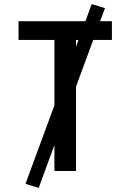

<svg xmlns="http://www.w3.org/2000/svg" viewBox="-20 -839 640 942"><path d="M247 0V-643H71V-735H529V-643H353V0ZM170 83 105 63 430 -819 495 -799 216 -43Z"/></svg>

Font: Iosevka Curly SmBdEx
Style: Regular
Weight: 600
Width: 7
Monospace: yes
Designer: Belleve Invis
Foundry: Belleve Invis
Version: Version 11.1.0; ttfautohint (v1.8.3)